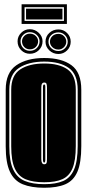

<svg xmlns="http://www.w3.org/2000/svg" viewBox="-20 -876 411 907"><path d="M189 11Q128 11 87.5 -5.5Q47 -22 27 -64.5Q7 -107 7 -185V-452Q7 -533 57 -567.5Q107 -602 189 -602Q271 -602 317.5 -568Q364 -534 364 -452V-186Q364 -107 345.5 -64.5Q327 -22 288.5 -5.5Q250 11 189 11ZM189 -6Q244 -6 278.5 -21Q313 -36 330 -75.5Q347 -115 347 -186V-452Q347 -525 305 -555Q263 -585 189 -585Q115 -585 69.5 -555Q24 -525 24 -452V-185Q24 -114 42.5 -75Q61 -36 97.5 -21Q134 -6 189 -6ZM189 -15Q136 -15 101.5 -29Q67 -43 50 -80Q33 -117 33 -185V-452Q33 -520 75.5 -548Q118 -576 189 -576Q259 -576 298.5 -548.5Q338 -521 338 -452V-186Q338 -118 322.5 -81Q307 -44 274.5 -29.5Q242 -15 189 -15ZM189 -100Q196 -100 199 -104.5Q202 -109 202 -125V-461Q202 -475 199.5 -480.5Q197 -486 189 -486Q182 -486 178.5 -480.5Q175 -475 175 -461V-125Q175 -100 189 -100ZM189 -108Q183 -108 183 -122V-465Q183 -477 189 -477Q194 -477 194 -465V-122Q194 -108 189 -108ZM121 -622Q97 -622 80 -639Q63 -656 63 -681Q63 -704 80 -721Q97 -738 121 -738Q145 -738 163 -721Q181 -704 181 -681Q181 -656 163.5 -639Q146 -622 121 -622ZM256 -621Q231 -621 213 -638Q195 -655 195 -679Q195 -704 213 -720.5Q231 -737 256 -737Q280 -737 297 -720Q314 -703 314 -679Q314 -655 297 -638Q280 -621 256 -621ZM121 -636Q141 -636 154 -649Q167 -662 167 -681Q167 -698 153.5 -711Q140 -724 121 -724Q103 -724 90 -711.5Q77 -699 77 -681Q77 -662 89.5 -649Q102 -636 121 -636ZM256 -635Q274 -635 287 -648Q300 -661 300 -679Q300 -697 287 -710Q274 -723 256 -723Q236 -723 222.5 -710.5Q209 -698 209 -679Q209 -660 223 -647.5Q237 -635 256 -635ZM121 -643Q105 -643 94.5 -654Q84 -665 84 -681Q84 -695 94.5 -706Q105 -717 121 -717Q138 -717 149 -706Q160 -695 160 -681Q160 -665 149 -654Q138 -643 121 -643ZM256 -642Q239 -642 227.5 -653Q216 -664 216 -679Q216 -694 227 -705Q238 -716 256 -716Q272 -716 282.5 -705Q293 -694 293 -679Q293 -664 282 -653Q271 -642 256 -642ZM82 -763V-856H296V-763ZM96 -777H282V-842H96ZM103 -784V-835H275V-784Z"/></svg>

Font: Alumni Sans Collegiate One SC
Style: Regular
Weight: 400
Designer: Robert E. Leuschke
Foundry: Robert E. Leuschke
Version: Version 1.100